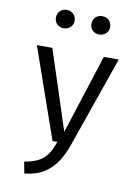

<svg xmlns="http://www.w3.org/2000/svg" viewBox="-105 -844 824 1130"><g transform="rotate(10 307.5 -279.0)"><path d="M552.3 -540 362.6 3.6Q343.6 58.5 314.6 104.1Q285.6 149.7 239.2 179.7Q192.8 209.7 121.5 216.9L108.2 148.2Q164.1 139 196.4 120Q228.7 101 247.4 71.5Q266.2 42.1 280.5 0H251.8L63.1 -540H155.4L310.3 -65.6L463.1 -540ZM201.5 -665.1Q176.9 -665.1 161 -680.5Q145.1 -695.9 145.1 -719.5Q145.1 -743.6 161 -759.2Q176.9 -774.9 201.5 -774.9Q224.6 -774.9 240.8 -759.2Q256.9 -743.6 256.9 -719.5Q256.9 -695.9 240.8 -680.5Q224.6 -665.1 201.5 -665.1ZM412.8 -665.1Q389.2 -665.1 373.3 -680.5Q357.4 -695.9 357.4 -719.5Q357.4 -743.6 373.3 -759.2Q389.2 -774.9 412.8 -774.9Q436.9 -774.9 453.1 -759.2Q469.2 -743.6 469.2 -719.5Q469.2 -695.9 453.1 -680.5Q436.9 -665.1 412.8 -665.1Z"/></g></svg>

Font: FiraCode Nerd Font
Style: Regular
Weight: 400
Designer: Carrois Corporate, Edenspiekermann AG, Nikita Prokopov
Foundry: Carrois Corporate, Edenspiekermann AG, Nikita Prokopov
Version: Version 6.002;Nerd Fonts 2.2.2